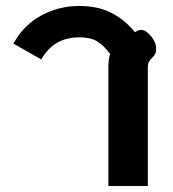

<svg xmlns="http://www.w3.org/2000/svg" viewBox="-20 -623 578 643"><path d="M343 -399Q343 -426 349 -442Q327 -472 304.5 -485Q282 -498 246 -498Q204 -498 172.5 -480.5Q141 -463 118 -424L25 -477Q59 -539 118 -571Q177 -603 245 -603Q308 -603 353 -580Q398 -557 432 -515Q443 -523 452 -523Q465 -523 478 -510Q503 -486 503 -459Q503 -448 499.5 -442Q496 -436 489 -429Q482 -422 478.5 -415.5Q475 -409 475 -398V0H343Z"/></svg>

Font: Niramit
Style: Bold
Weight: 700
Designer: Katatrad Aksorn Co.,Ltd.
Foundry: Cadson Demak Co.,Ltd.
Version: Version 1.001; ttfautohint (v1.6)